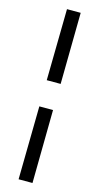

<svg xmlns="http://www.w3.org/2000/svg" viewBox="-138 -759 510 988"><g transform="rotate(15 116.5 -265.0)"><path d="M74 190H148L153 -200H80ZM82 -340H156L161 -720H88Z"/></g></svg>

Font: Fixel Text 20240404
Style: Italic
Weight: 400
Width: 4
Italic angle: -10°
Designer: AlfaBravo + MacPaw
Foundry: Kyrylo Tkachov, Marchela Mozhyna, Serhii Makarenko, Maria Weinstein, Zakhar Kryvoshyya
Version: Version 1.211;Glyphs 3.2 (3225)